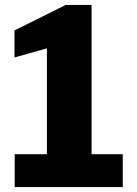

<svg xmlns="http://www.w3.org/2000/svg" viewBox="-20 -762 560 782"><path d="M480 -134H353V-742H248L39 -638V-528L171 -565V-134H40V0H480Z"/></svg>

Font: 18Franklin
Style: Bold
Weight: 700
Designer: Pablo Impallari, Rodrigo Fuenzalida (Modified by Dan O. Williams)
Version: Version 0.025;PS 000.025;hotconv 1.0.88;makeotf.lib2.5.64775